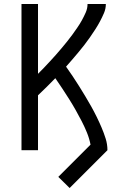

<svg xmlns="http://www.w3.org/2000/svg" viewBox="-20 -755 640 965"><path d="M330 190 273 134 435 -28Q429 -59 417 -88.5Q405 -118 390.5 -146Q376 -174 360.5 -201.5Q345 -229 328 -256Q311 -283 293.5 -309.5Q276 -336 258 -362Q237 -340 215 -318.5Q193 -297 171 -276V0H88V-735H171V-384Q171 -384 171 -384Q171 -384 171 -384Q187 -400 202 -415.5Q217 -431 231.5 -447Q246 -463 260.5 -479Q275 -495 289 -512Q303 -529 317 -546Q331 -563 343.5 -580.5Q356 -598 368.5 -616Q381 -634 391.5 -653Q402 -672 411 -692.5Q420 -713 420 -735H512Q512 -711 502.5 -689Q493 -667 482 -646.5Q471 -626 458 -606Q445 -586 431.5 -566.5Q418 -547 403.5 -528.5Q389 -510 374 -492Q359 -474 343.5 -456Q328 -438 312 -420Q329 -396 345.5 -371.5Q362 -347 377.5 -322Q393 -297 408.5 -271.5Q424 -246 438.5 -220Q453 -194 466 -167.5Q479 -141 490.5 -114Q502 -87 511 -58.5Q520 -30 520 0Z"/></svg>

Font: Zed Sans Extended
Style: Regular
Weight: 400
Width: 7
Designer: Belleve Invis
Foundry: Belleve Invis
Version: Version 1.0.0; ttfautohint (v1.8.4)